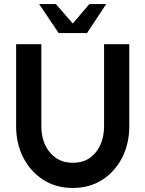

<svg xmlns="http://www.w3.org/2000/svg" viewBox="-20 -919 721 952"><path d="M341 13Q257 13 193.8 -28Q130.5 -69 95.2 -138.2Q60 -207.5 60 -292V-700H185V-292Q185 -242.5 203.2 -201.8Q221.5 -161 256.5 -136.5Q291.5 -112 341 -112Q391 -112 425.5 -136.2Q460 -160.5 478 -201.5Q496 -242.5 496 -292V-700H621V-292Q621 -207.5 586 -138.2Q551 -69 488 -28Q425 13 341 13ZM271 -755 174 -899H257L341 -802.5L423 -899H506.5L411.5 -755Z"/></svg>

Font: Urbanist
Style: Bold
Weight: 700
Designer: Corey Hu
Foundry: Corey Hu
Version: Version 1.330; ttfautohint (v1.8.4.7-5d5b)